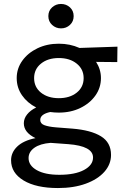

<svg xmlns="http://www.w3.org/2000/svg" viewBox="-20 -726 634 971"><path d="M277.5 -156.5Q255.5 -156.5 234 -159.5Q183.5 -148.5 183.5 -119.5Q183.5 -100.5 204.8 -92.8Q226 -85 262 -82L346 -75.5Q439.5 -68 490.5 -36.8Q541.5 -5.5 541.5 57.5Q541.5 105 507.8 143Q474 181 413.5 203Q353 225 273 225Q163 225 99.5 186.8Q36 148.5 36 84.5Q36 45 67.2 15Q98.5 -15 159.5 -27.5Q100.5 -56 100.5 -102.5Q100.5 -126.5 117 -147.2Q133.5 -168 163 -182.5Q118 -205.5 91.2 -244.2Q64.5 -283 64.5 -331Q64.5 -379.5 92.8 -419Q121 -458.5 169.5 -481.8Q218 -505 277.5 -505Q334 -505 382 -483.5L574 -490L573 -412L466 -413Q490.5 -375 490.5 -331Q490.5 -282 462.2 -242.5Q434 -203 386 -179.8Q338 -156.5 277.5 -156.5ZM277.5 -229.5Q333 -229.5 368 -257.5Q403 -285.5 403 -331Q403 -376 368 -404.2Q333 -432.5 277.5 -432.5Q222 -432.5 187.2 -404.2Q152.5 -376 152.5 -331Q152.5 -285.5 187.2 -257.5Q222 -229.5 277.5 -229.5ZM280 158Q359.5 158 405 133.5Q450.5 109 450.5 70.5Q450.5 12.5 325 3L236 -3.5Q183.5 0.5 154 21.2Q124.5 42 124.5 73.5Q124.5 111 166 134.5Q207.5 158 280 158ZM288.5 -582.5Q262.5 -582.5 243.5 -600Q224.5 -617.5 224.5 -644.5Q224.5 -671.5 243.5 -688.8Q262.5 -706 288.5 -706Q315 -706 333.8 -688.8Q352.5 -671.5 352.5 -644.5Q352.5 -617.5 333.8 -600Q315 -582.5 288.5 -582.5Z"/></svg>

Font: Geologica Light
Style: Regular
Weight: 300
Designer: Sindre Bremnes, Frode Helland
Foundry: Monokrom Skriftforlag AS
Version: Version 1.010; ttfautohint (v1.8.4.7-5d5b);gftools[0.9.28]